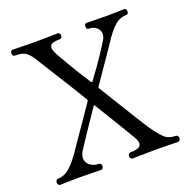

<svg xmlns="http://www.w3.org/2000/svg" viewBox="-129 -850 958 973"><g transform="rotate(-20 350.5 -363.0)"><path d="M33 0Q27 0 23.5 -5Q20 -10 20 -16Q20 -23 23.5 -28Q27 -33 33 -33Q68 -33 99.5 -61.5Q131 -90 165 -142Q176 -158 197.5 -189.5Q219 -221 248 -262.5Q277 -304 308 -350Q312 -356 308 -361Q276 -415 243 -467.5Q210 -520 185 -560Q160 -600 150 -616Q131 -649 116 -666Q101 -683 84.5 -688.5Q68 -694 42 -694Q28 -694 28 -710Q28 -726 42 -726Q53 -726 87.5 -725Q122 -724 160 -724Q204 -724 239.5 -725Q275 -726 282 -726Q296 -726 296 -710Q296 -694 282 -694Q239 -694 231 -678.5Q223 -663 242 -628Q252 -610 283 -557Q314 -504 358 -437Q362 -431 366 -437Q410 -496 442 -544Q474 -592 486 -612Q506 -646 489.5 -670Q473 -694 441 -694Q427 -694 427 -710Q427 -726 441 -726Q452 -726 474.5 -725Q497 -724 544 -724Q589 -724 609.5 -725Q630 -726 640 -726Q654 -726 654 -710Q654 -694 640 -694Q606 -694 577.5 -668.5Q549 -643 515 -590Q506 -576 483.5 -543.5Q461 -511 434.5 -472.5Q408 -434 386 -402Q382 -397 386 -391Q446 -294 491 -220.5Q536 -147 555 -119Q587 -73 609 -53Q631 -33 668 -33Q675 -33 678.5 -28Q682 -23 682 -16Q682 -10 678.5 -5Q675 0 668 0Q658 0 623.5 -1Q589 -2 550 -2Q507 -2 469.5 -1Q432 0 424 0Q418 0 414 -5Q410 -10 410 -16Q410 -23 414 -28Q418 -33 424 -33Q466 -33 477.5 -48Q489 -63 469 -97Q462 -109 447.5 -133Q433 -157 406.5 -201Q380 -245 335 -318Q335 -318 334 -319Q331 -321 329 -318Q299 -274 272 -234Q245 -194 226 -165Q207 -136 199 -124Q183 -98 188 -77Q193 -56 211.5 -44.5Q230 -33 253 -33Q259 -33 263 -28Q267 -23 267 -16Q267 -10 263 -5Q259 0 253 0Q243 0 212 -1Q181 -2 133 -2Q89 -2 66.5 -1Q44 0 33 0Z"/></g></svg>

Font: TsukuhouMincho
Style: Regular
Weight: 400
Designer: Iose
Foundry: Typographish
Version: Version 1.001; ttfautohint (v1.8.3)